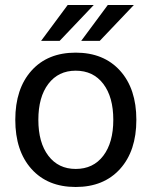

<svg xmlns="http://www.w3.org/2000/svg" viewBox="-20 -732 605 766"><path d="M282 -522Q394 -522 459 -450Q524 -378 524 -254Q524 -130 459 -58Q394 14 282 14Q170 14 105.5 -58Q41 -130 41 -254Q41 -378 105.5 -450Q170 -522 282 -522ZM282 -58Q352 -58 392 -110.5Q432 -163 432 -254Q432 -345 392 -397.5Q352 -450 282 -450Q213 -450 173 -397.5Q133 -345 133 -254Q133 -163 173 -110.5Q213 -58 282 -58ZM144 -569 250 -712H354L218 -569ZM304 -569 410 -712H514L378 -569Z"/></svg>

Font: CST
Style: Regular
Weight: 400
Version: Version 1.00